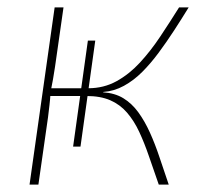

<svg xmlns="http://www.w3.org/2000/svg" viewBox="-20 -500 555 520"><path d="M491 -480Q472 -449 451.5 -417.5Q431 -386 409.5 -357Q388 -328 365 -305Q342 -282 315.5 -267.5Q289 -253 260 -251L259 -250Q291 -248 314 -234Q337 -220 354.5 -196Q372 -172 386 -141Q400 -110 412 -74Q424 -38 437 0H410Q396 -40 383.5 -76.5Q371 -113 357 -143Q343 -173 324 -195Q305 -217 278.5 -228.5Q252 -240 214 -240L219 -261Q261 -261 295.5 -280Q330 -299 359 -330.5Q388 -362 414 -401Q440 -440 465 -480ZM152 -480 129 -319Q126 -300 123.5 -285Q121 -270 117 -251Q116 -232 114 -215.5Q112 -199 110 -182L84 0H60L128 -480ZM244 -261 241 -240H105L108 -261ZM178 -103 218 -390H238L198 -103Z"/></svg>

Font: Exo 2 Thin
Style: Italic
Weight: 250
Italic angle: -8°
Designer: Natanael Gama
Foundry: Natanael Gama
Version: Version 2.010